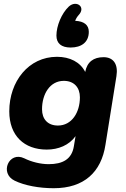

<svg xmlns="http://www.w3.org/2000/svg" viewBox="-20 -803 663 1014"><path d="M264 191C424 191 515 106 537 -39L595 -401C605 -464 579 -501 527 -501C474 -501 440 -476 430 -423C404 -475 349 -503 281 -503C131 -503 29 -373 29 -215C29 -86 108 -13 227 -13C288 -13 345 -36 379 -84L370 -30C359 38 311 64 237 64C194 64 146 52 108 33C27 -6 -24 112 57 151C110 177 187 191 264 191ZM286 -140C232 -140 202 -174 202 -226C202 -307 244 -376 317 -376C371 -376 402 -341 402 -289C402 -209 359 -140 286 -140ZM353 -552C410 -552 449 -580 449 -635C449 -671 424 -691 377 -693C381 -704 387 -714 395 -723C436 -766 383 -805 343 -768C305 -732 278 -666 278 -615C278 -574 304 -552 353 -552Z"/></svg>

Font: SN Pro Heavy
Style: Italic
Weight: 800
Italic angle: -9°
Designer: Tobias Whetton
Foundry: Supernotes
Version: Version 1.001;Glyphs 3.2 (3249)